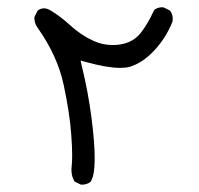

<svg xmlns="http://www.w3.org/2000/svg" viewBox="-20 -339 540 521"><path d="M202.1 162.1Q216.3 162.1 225.6 154.3Q247.1 125 228 -21.5Q219.2 -89.4 201.7 -161.1L198.7 -174.8L212.4 -170.9Q271 -154.8 305.7 -154.8Q321.3 -154.8 332 -157.7Q367.7 -168.5 399.4 -202.9Q431.2 -237.3 448.2 -280.8Q448.7 -284.7 448.7 -288.1Q448.7 -301.3 440.9 -310.5L424.3 -318.8Q422.4 -319.3 420.9 -319.3Q407.2 -319.3 398.4 -312Q380.9 -273.4 361.3 -249Q335.4 -216.8 285.6 -216.8Q257.3 -216.8 231.9 -229Q199.2 -244.1 170.9 -270Q143.6 -294.9 118.2 -310.1Q107.9 -316.4 99.1 -316.4Q90.3 -316.4 82 -310.1L73.7 -293.5Q73.2 -291.5 73.2 -289.6Q73.2 -287.6 73.7 -284.4Q74.2 -281.2 75.2 -277.3Q77.1 -270.5 82 -263.7Q135.7 -188 152.6 -109.6Q169.4 -31.2 173.3 26.4Q175.8 59.1 175.8 79.6Q175.8 100.1 174.8 108.4Q173.8 116.7 173.8 120.4Q173.8 124 174.3 129.4Q175.3 141.6 182.6 153.8L198.7 161.6Q200.7 162.1 202.1 162.1Z"/></svg>

Font: NaikaiFont
Style: Light
Weight: 300
Version: Version 1.89